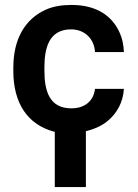

<svg xmlns="http://www.w3.org/2000/svg" viewBox="-20 -543 559 778"><path d="M34 -255C34 -126 91 -39 197 -10L202 -9V215H328V-11L334 -13C369 -22 399 -37 421 -57C453 -85 479 -128 482 -183H365C359 -133 323 -104 269 -104C178 -104 160 -178 160 -257V-271C160 -349 179 -424 268 -424C324 -424 362 -385 365 -332H482C481 -360 476 -385 466 -408C436 -478 372 -523 270 -523C230 -523 195 -517 166 -504C83 -467 34 -387 34 -269Z"/></svg>

Font: Asimov Pro
Style: Blk
Weight: 900
Designer: Google
Version: Version 2.000980; 2014